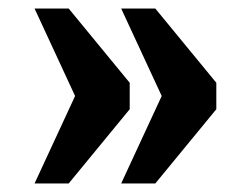

<svg xmlns="http://www.w3.org/2000/svg" viewBox="-20 -495 587 450"><path d="M264 -65H344L487 -239V-301L344 -475H264L359 -270ZM61 -65H141L284 -239V-301L141 -475H61L156 -270Z"/></svg>

Font: Noto Serif Georgian SemiCondensed Black
Style: Regular
Weight: 900
Width: 4
Designer: Monotype Design Team, Akaki Razmadze
Foundry: Google LLC
Version: Version 2.003